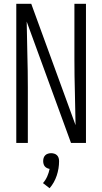

<svg xmlns="http://www.w3.org/2000/svg" viewBox="-20 -755 540 1014"><path d="M66 0V-735H145L379 -94Q378 -180 375.5 -267Q373 -354 373 -441V-735H434V0H355L121 -641Q122 -555 124.5 -468Q127 -381 127 -294V0ZM242 239 207 212Q221 196 229.5 176.5Q238 157 242 137Q235 136 228 132.5Q221 129 216.5 123.5Q212 118 210 110.5Q208 103 208 96Q208 87 210.5 79Q213 71 219 65Q225 59 233.5 56.5Q242 54 250 54Q258 54 266.5 56.5Q275 59 281 65Q287 71 289.5 79Q292 87 292 96Q292 135 279.5 172.5Q267 210 242 239Z"/></svg>

Font: Iosevka Light
Style: Regular
Weight: 300
Monospace: yes
Designer: Belleve Invis
Foundry: Belleve Invis
Version: Version 32.5.0; ttfautohint (v1.8.4)